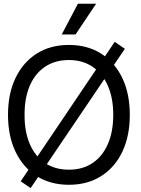

<svg xmlns="http://www.w3.org/2000/svg" viewBox="-20 -969 750 1019"><path d="M142.6 29.3 89.8 -6.8 588.9 -747.1 642.6 -710ZM668.9 -359.4Q668.9 -247.1 629.2 -163.6Q589.4 -80.1 516.6 -34.2Q443.8 11.7 345.7 11.7Q247.6 11.7 175 -34.2Q102.5 -80.1 62.5 -163.6Q22.5 -247.1 22.5 -359.4Q22.5 -472.2 62.5 -555.4Q102.5 -638.7 175 -684.6Q247.6 -730.5 345.7 -730.5Q443.8 -730.5 516.4 -684.6Q588.9 -638.7 628.9 -555.4Q668.9 -472.2 668.9 -359.4ZM581.1 -359.4Q581.1 -448.2 552.5 -513.7Q523.9 -579.1 471.2 -614.7Q418.5 -650.4 345.7 -650.4Q272 -650.4 219 -614.7Q166 -579.1 137.9 -513.7Q109.9 -448.2 110.4 -359.4Q109.9 -270.5 137.9 -205.1Q166 -139.6 219 -104Q272 -68.4 345.7 -68.4Q418.9 -68.4 471.7 -104Q524.4 -139.6 552.7 -205.1Q581.1 -270.5 581.1 -359.4ZM307.6 -786.1 393.6 -949.2H490.2L380.9 -786.1Z"/></svg>

Font: Inter Display V
Style: Regular
Weight: 400
Designer: Rasmus Andersson
Foundry: rsms
Version: Version 3.015;git-src